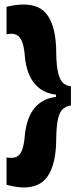

<svg xmlns="http://www.w3.org/2000/svg" viewBox="-20 -720 344 850"><path d="M294 -253Q275 -251 260 -239Q245 -227 237.5 -196.5Q230 -166 229 -111Q229 -50 219 -7.5Q209 35 190.5 61Q172 87 145.5 98.5Q119 110 85 110Q70 110 50 107Q30 104 9 98V-23Q37 -18 53.5 -26Q70 -34 78.5 -57.5Q87 -81 90 -122Q94 -161 105 -191.5Q116 -222 134 -243Q152 -264 176 -276Q200 -288 228 -291V-301Q200 -304 176.5 -315.5Q153 -327 135 -347.5Q117 -368 105.5 -398.5Q94 -429 90 -470Q87 -512 78 -535Q69 -558 52.5 -566Q36 -574 9 -568V-690Q29 -695 48.5 -697.5Q68 -700 84 -700Q119 -700 145.5 -689Q172 -678 190.5 -652Q209 -626 219 -584.5Q229 -543 229 -481Q230 -426 238 -395Q246 -364 260 -352Q274 -340 294 -338Z"/></svg>

Font: Bricolage Grotesque 72pt SemiCondensed ExtraBold
Style: Regular
Weight: 800
Width: 4
Designer: Mathieu Triay
Foundry: Atelier Triay
Version: Version 1.001;gftools[0.9.33.dev8+g029e19f]